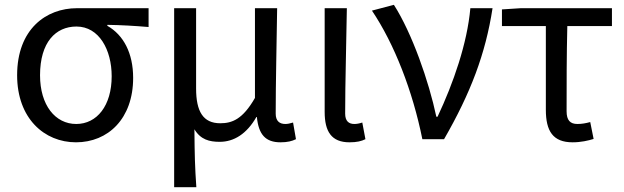

<svg xmlns="http://www.w3.org/2000/svg" viewBox="-20 -577 2585 796"><path d="M295 13C428 13 532 -85 532 -254C532 -357 492 -432 425 -470V-474C485 -473 535 -470 596 -465V-543H299C171 -543 51 -456 51 -265C51 -86 164 13 295 13ZM296 -63C209 -63 146 -141 146 -265C146 -402 211 -467 297 -467C391 -467 443 -370 443 -261C443 -139 382 -63 296 -63Z M702 199H794C788 114 787 66 786 -41C812 2 848 11 891 11C950 11 1003 -22 1043 -92H1045C1052 -19 1081 13 1143 13C1172 13 1191 8 1207 0L1195 -69C1182 -65 1172 -63 1163 -63C1139 -63 1123 -75 1123 -106C1123 -237 1127 -396 1129 -543H1037V-171C986 -82 942 -66 893 -66C822 -66 793 -115 793 -210V-543H702Z M1429 13C1460 13 1479 8 1495 0L1482 -69C1470 -65 1459 -63 1449 -63C1426 -63 1411 -75 1411 -106C1411 -237 1416 -396 1418 -543H1326V-113C1326 -32 1354 13 1429 13Z M1731 0H1821C1931 -191 1993 -354 2022 -543H1930C1917 -397 1860 -233 1794 -93H1789C1758 -240 1688 -440 1613 -557L1522 -533C1615 -395 1691 -199 1731 0Z M2354 13C2388 13 2419 6 2441 -1L2427 -71C2409 -66 2392 -63 2374 -63C2344 -63 2329 -78 2329 -116C2329 -226 2329 -346 2332 -469H2517V-543H2139L2061 -538V-469H2243V-122C2243 -34 2272 13 2354 13Z"/></svg>

Font: Noto Sans CJK JP Regular
Style: Regular
Weight: 400
Designer: Ryoko NISHIZUKA (kana & ideographs); Paul D. Hunt (Latin, Greek & Cyrillic); Wenlong ZHANG (bopomofo); Sandoll Communica
Foundry: Adobe Systems Incorporated
Version: Version 1.001;PS 1.001;hotconv 1.0.78;makeotf.lib2.5.61930